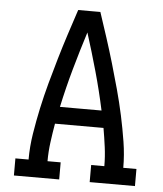

<svg xmlns="http://www.w3.org/2000/svg" viewBox="-53 -781 705 828"><g transform="rotate(5 300.0 -367.5)"><path d="M38 0V-74H95Q95 -130 104 -186.5Q113 -243 125 -298.5Q137 -354 152 -409Q167 -464 183 -518.5Q199 -573 216.5 -627Q234 -681 252 -735H348Q366 -681 383.5 -627Q401 -573 417 -518.5Q433 -464 448 -409Q463 -354 475 -298.5Q487 -243 496 -186.5Q505 -130 505 -74H562V0H366V-74H423Q423 -115 417.5 -156.5Q412 -198 405 -238H195Q188 -198 182.5 -156.5Q177 -115 177 -74H234V0ZM390 -312Q372 -396 349 -478Q326 -560 300 -642Q274 -560 251 -478Q228 -396 210 -312Z"/></g></svg>

Font: Iosevka Curly Slab Extended
Style: Regular
Weight: 400
Width: 7
Monospace: yes
Designer: Belleve Invis
Foundry: Belleve Invis
Version: Version 11.1.0; ttfautohint (v1.8.3)